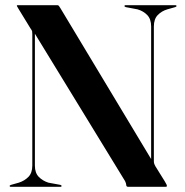

<svg xmlns="http://www.w3.org/2000/svg" viewBox="-20 -720 714 740"><path d="M217.5 -3.5Q217.5 -2 216.5 -1Q215.5 0 213 0H21.5Q19 0 18 -1Q17 -2 17 -3.5Q17 -5.5 22.5 -7.5L52.5 -16Q74.5 -23 89.5 -38.2Q104.5 -53.5 104.5 -82V-589Q104.5 -596 103.8 -599.5Q103 -603 97.5 -610.5L51 -686.5Q49 -690.5 47 -693.5Q45 -696.5 45 -698Q45 -699.5 46 -699.8Q47 -700 49.5 -700H201Q204.5 -700 206.8 -697.5Q209 -695 212.5 -689L570 -94.5L562.5 -79V-618Q562.5 -646.5 547.5 -662Q532.5 -677.5 510 -684L465 -692.5Q459.5 -694.5 459.5 -696.5Q459.5 -698 460.8 -699Q462 -700 464 -700H655.5Q658 -700 659.2 -699Q660.5 -698 660.5 -696.5Q660.5 -694.5 655 -692.5L625 -684Q603 -677.5 588 -662Q573 -646.5 573 -618V-98.5Q573 -92.5 574.8 -87.8Q576.5 -83 579 -79L614.5 -22Q620 -13 621.8 -9Q623.5 -5 623.5 -3Q623.5 -2 622.2 -1Q621 0 617.5 0H474Q466.5 0 466.5 -7.5Q466.5 -10 465.2 -14.2Q464 -18.5 462 -22L94 -623.5L114.5 -624V-81.5Q114.5 -53.5 129.5 -38.2Q144.5 -23 166.5 -16L212.5 -7.5Q217.5 -5.5 217.5 -3.5Z"/></svg>

Font: Fraunces 120pt SemiBold
Style: Regular
Weight: 600
Version: Version 1.000;[b76b70a41]